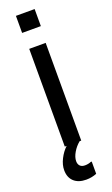

<svg xmlns="http://www.w3.org/2000/svg" viewBox="-178 -769 586 1007"><g transform="rotate(-20 114.5 -265.0)"><path d="M166.5 -636.7H62V-731.9H166.5ZM174.3 122.1V190.4Q147 201.7 115.7 201.7Q72.3 201.7 47.6 179Q22.9 156.2 22.9 115.7Q22.9 85.4 39.1 53.7Q55.2 22 78.6 0H68.4V-545.4H160.2V0H151.4Q128.9 18.1 113.5 44.2Q98.1 70.3 98.1 92.8Q98.1 109.4 107.4 119.1Q116.7 128.9 134.8 128.9Q153.3 128.9 168.9 122.1Z"/></g></svg>

Font: SG Kara Bold
Style: Regular
Weight: 400
Designer: Damoon Khanjanzadeh
Version: Version 1.000